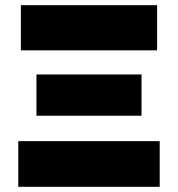

<svg xmlns="http://www.w3.org/2000/svg" viewBox="-20 -720 686 740"><path d="M50.5 0V-176H595.5V0ZM120.5 -274V-433H525.5V-274ZM60.5 -526V-700H585.5V-526Z"/></svg>

Font: Geologica Roman Black
Style: Regular
Weight: 900
Designer: Sindre Bremnes, Frode Helland
Foundry: Monokrom Skriftforlag AS
Version: Version 1.010;gftools[0.9.28]